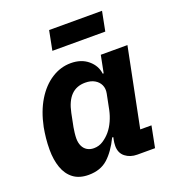

<svg xmlns="http://www.w3.org/2000/svg" viewBox="-134 -831 859 948"><g transform="rotate(-20 295.5 -357.5)"><path d="M523 0H430Q393 0 367.5 -20Q342 -40 342 -77Q342 -85 343 -94Q344 -103 345 -107L348 -122H342Q311 -58 272 -23Q233 12 171 12Q122 12 91 -11.5Q60 -35 45.5 -76.5Q31 -118 31 -170Q31 -202 34 -230.5Q37 -259 42 -286Q58 -364 92 -420Q126 -476 173.5 -506.5Q221 -537 275 -537Q330 -537 365.5 -507Q401 -477 406 -434H411L429 -525H569L486 -112H545ZM240 -103Q267 -103 289 -117.5Q311 -132 327 -151Q344 -171 356.5 -198.5Q369 -226 375 -255L391 -335Q396 -360 387 -379.5Q378 -399 358 -410.5Q338 -422 309 -422Q263 -422 234.5 -393Q206 -364 194 -305L180 -235Q178 -225 176 -207.5Q174 -190 174 -178Q174 -155 182 -138Q190 -121 205 -112Q220 -103 240 -103ZM211 -625 231 -727H509L489 -625Z"/></g></svg>

Font: IBM Plex Sans
Style: Bold Italic
Weight: 700
Italic angle: -11.31°
Designer: Mike Abbink, Paul van der Laan, Pieter van Rosmalen
Foundry: Bold Monday
Version: Version 3.201